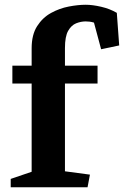

<svg xmlns="http://www.w3.org/2000/svg" viewBox="-20 -787 547 807"><path d="M375 -692Q365 -695 356.5 -696Q348 -697 340 -697Q320 -697 300 -689Q280 -681 266.5 -657.5Q253 -634 253 -585V-511H390V-436H253V-67L358 -53L348 0H25V-35L113 -65V-436H32V-511H113V-584Q113 -641 136 -677Q159 -713 194.5 -732.5Q230 -752 269 -759.5Q308 -767 340 -767Q369 -767 405.5 -758.5Q442 -750 471 -733L481 -596L405 -580Z"/></svg>

Font: Brawler
Style: Bold
Weight: 700
Designer: Oleg Frolov, Haley Fiege
Foundry: Oleg Frolov, Haley Fiege
Version: Version 1.101; ttfautohint (v1.8.3)